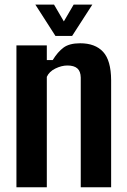

<svg xmlns="http://www.w3.org/2000/svg" viewBox="-20 -792 537 812"><path d="M49.5 0V-600H178V-538H203Q224 -572.5 248.8 -590.8Q273.5 -609 319 -609Q382.5 -609 416 -572.8Q449.5 -536.5 450 -453V0H321.5V-464Q321 -490.5 307 -502.8Q293 -515 265 -515Q240.5 -515 214.2 -502.2Q188 -489.5 178 -467V0ZM214.5 -640 129.5 -772.5H208.5L250 -701.5L291.5 -772.5H370.5L285 -640Z"/></svg>

Font: Big Shoulders
Style: Bold
Weight: 700
Designer: Patric King
Foundry: XO Type Co
Version: Version 2.002